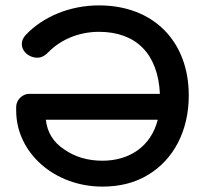

<svg xmlns="http://www.w3.org/2000/svg" viewBox="-20 -676 760 712"><path d="M88 -328C63 -328 40 -305 40 -280V-266C40 -110 181 16 360 16C424 16 480 2 528 -27C624 -84 680 -191 680 -322C680 -523 549 -656 347 -656C239 -656 139 -614 75 -546C66 -536 61 -525 61 -514C61 -513 59 -500 72 -483C91 -462 114 -462 119 -462C134 -462 148 -470 162 -485C205 -528 271 -558 347 -558C486 -558 566 -475 573 -328ZM565 -232C540 -133 460 -80 360 -80C305 -80 258 -94 218 -122C177 -149 155 -186 150 -232Z"/></svg>

Font: Dongle
Style: Regular
Weight: 400
Designer: Yanghee Ryu
Foundry: Yanghee Ryu
Version: Version 2.000